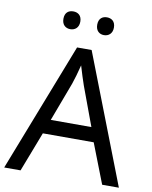

<svg xmlns="http://www.w3.org/2000/svg" viewBox="-97 -980 833 1052"><g transform="rotate(10 319.5 -454.0)"><path d="M178 -859C178 -825 199 -809 225 -809C250 -809 272 -825 272 -859C272 -894 250 -908 225 -908C199 -908 178 -894 178 -859ZM366 -859C366 -825 387 -809 412 -809C437 -809 459 -825 459 -859C459 -894 437 -908 412 -908C387 -908 366 -894 366 -859ZM545 0H638L360 -717H279L0 0H91L176 -221H459ZM352 -517 432 -301H206L287 -517C295 -540 308 -583 318 -624C325 -599 346 -533 352 -517Z"/></g></svg>

Font: Noto Sans Syriac Western
Style: Regular
Weight: 400
Designer: Patrick Giasson and the Monotype Design Team
Foundry: Monotype Imaging Inc.
Version: Version 3.000